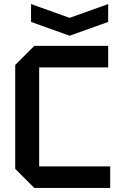

<svg xmlns="http://www.w3.org/2000/svg" viewBox="-20 -926 592 946"><path d="M55 -94V-606L149 -700H513V-594H173V-106H523V0H149ZM513 -906V-818L323 -750L133 -818V-906L323 -838Z"/></svg>

Font: Tektur Medium
Style: Regular
Weight: 500
Designer: Adam Jagosz
Foundry: Adam Jagosz
Version: Version 1.005;gftools[0.9.30]